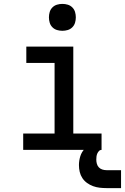

<svg xmlns="http://www.w3.org/2000/svg" viewBox="-20 -769 641 985"><path d="M99 0V-84H260V-446H115V-530H356V-84H501V0ZM300 -611Q286 -611 272.5 -615Q259 -619 249 -629Q239 -639 235 -652.5Q231 -666 231 -680Q231 -694 235 -707.5Q239 -721 249 -731Q259 -741 272.5 -745Q286 -749 300 -749Q314 -749 327.5 -745Q341 -741 351 -731Q361 -721 365 -707.5Q369 -694 369 -680Q369 -666 365 -652.5Q361 -639 351 -629Q341 -619 327.5 -615Q314 -611 300 -611ZM601 196H526Q509 196 491.5 194Q474 192 457.5 186Q441 180 426.5 169.5Q412 159 402.5 144.5Q393 130 389 113Q385 96 385 78Q385 55 392 32.5Q399 10 415.5 -6.5Q432 -23 455 -29.5Q478 -36 501 -36V0Q493 0 487.5 6Q482 12 479 19Q476 26 475 34Q474 42 474 50Q474 61 477 71.5Q480 82 487 89.5Q494 97 504.5 100.5Q515 104 526 104H601Z"/></svg>

Font: Iosevka Curly Medium Extended
Style: Regular
Weight: 500
Width: 7
Monospace: yes
Designer: Belleve Invis
Foundry: Belleve Invis
Version: Version 11.1.0; ttfautohint (v1.8.3)